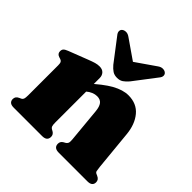

<svg xmlns="http://www.w3.org/2000/svg" viewBox="-188 -898 1061 1061"><g transform="rotate(45 343.0 -367.5)"><path d="M287 -452V-105Q287 -85 290 -77Q293 -69 300.5 -65L310.5 -59.5Q327 -50 327 -32Q327 0 288.5 0H67Q47 0 38 -8Q29 -16 29 -30Q29 -40 34 -47.5Q39 -55 50.5 -60L61.5 -65Q69 -68.5 72 -76.8Q75 -85 75 -105V-340Q75 -356 70.8 -362.8Q66.5 -369.5 58 -372L47 -375.5Q36.5 -379 31.8 -385.5Q27 -392 27 -402Q27 -414 33.5 -421Q40 -428 58 -435L169 -478Q194.5 -488 210.2 -492.5Q226 -497 241 -497Q263.5 -497 275.2 -484.2Q287 -471.5 287 -452ZM269 -330 239 -362 254 -376Q324.5 -441.5 374.5 -469.2Q424.5 -497 467 -497Q532 -497 568.8 -452.5Q605.5 -408 612 -337L634.5 -105Q636.5 -85 638.5 -76.8Q640.5 -68.5 648 -65L659 -60Q670.5 -55 675.5 -47.5Q680.5 -40 680.5 -30Q680.5 -16 671.5 -8Q662.5 0 642.5 0H418.5Q380 0 380 -32Q380 -50 396.5 -59.5L406.5 -65Q414 -69 418 -77Q422 -85 420 -105L401 -307Q398 -339 385.8 -355Q373.5 -371 348 -371Q332.5 -371 316.2 -364.2Q300 -357.5 286.5 -345.5ZM402.5 -611 238 -725Q223.5 -735.5 209.5 -735.2Q195.5 -735 186.5 -727.5Q179 -721.5 178.8 -710.2Q178.5 -699 190 -685.5L288.5 -556.5Q303.5 -539 318 -529.5Q332.5 -520 353.5 -520Q374.5 -520 388.8 -529.5Q403 -539 418 -556.5L516.5 -685.5Q528 -699 527.8 -710.2Q527.5 -721.5 520 -727.5Q511.5 -735 497.5 -735.2Q483.5 -735.5 469 -725L304.5 -611Z"/></g></svg>

Font: Fraunces
Style: Regular
Weight: 900
Version: Version 1.000;[b76b70a41]